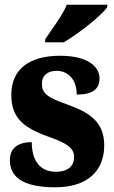

<svg xmlns="http://www.w3.org/2000/svg" viewBox="-20 -786 484 816"><path d="M172 -619V-606H251C314 -643 413 -721 436 -756V-766H264C246 -721 198 -659 172 -619ZM215 10C353 10 423 -61 423 -168C423 -270 358 -309 263 -343C180 -372 158 -390 158 -431C158 -466 184 -485 220 -485C268 -485 306 -450 306 -384C373 -384 403 -407 403 -453C403 -501 356 -549 235 -549C110 -549 28 -496 28 -383C28 -284 81 -242 189 -204C261 -178 295 -159 295 -118C295 -85 274 -56 217 -56C158 -56 115 -94 115 -182C64 -182 22 -162 22 -106C22 -41 66 10 215 10Z"/></svg>

Font: Noto Serif Myanmar Condensed Black
Style: Regular
Weight: 900
Width: 3
Designer: Ben Mitchell and the Monotype Design Team
Foundry: Monotype Imaging Inc.
Version: Version 2.106